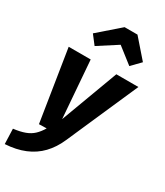

<svg xmlns="http://www.w3.org/2000/svg" viewBox="-268 -923 1071 1246"><g transform="rotate(30 268.0 -300.0)"><path d="M387.1 -531.6H552.4L318.1 1.7Q288.6 69.5 242.7 117.4Q196.7 165.3 133 191.6Q69.3 218 -13.5 222.8L-17.5 109.8Q34.6 103.4 69.1 90.4Q103.6 77.5 127.4 55Q151.2 32.5 171.3 -1.3L114.2 0L30.1 -531.6H195L228.1 -103.8ZM315.8 -711.5 173.3 -619.7 122.6 -685.5 280.7 -823.2H377.2L497.5 -685.5L433.3 -619.7Z"/></g></svg>

Font: Fira Sans Variable
Style: Italic
Weight: 397
Italic angle: -8°
Designer: Carrois Corporate & Edenspiekermann AG
Foundry: Carrois Corporate GbR & Edenspiekermann AG
Version: Version 4.202